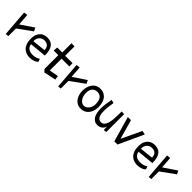

<svg xmlns="http://www.w3.org/2000/svg" viewBox="262 -1746 2927 2927"><g transform="rotate(45 1725.5 -282.5)"><path d="M84 22.5 50.8 -407.2 111.3 -415 125 -225.6 334 -366.2 361.3 -311.5 134.8 -147.5V16.6Z M404.3 -200.2Q404.3 -253.9 419.9 -290.5Q435.5 -327.1 459.5 -349.1Q483.4 -371.1 512.7 -380.4Q542 -389.6 569.3 -389.6Q608.4 -389.6 639.6 -378.4Q670.9 -367.2 692.9 -341.3Q714.8 -315.4 726.6 -272.5Q738.3 -229.5 738.3 -167L466.8 -140.6Q469.7 -113.3 481.9 -94.2Q494.1 -75.2 512.7 -63.5Q531.2 -51.8 552.7 -46.9Q574.2 -42 596.7 -42Q633.8 -42 668 -52.7Q702.1 -63.5 718.8 -79.1L736.3 -32.2Q729.5 -22.5 715.8 -12.7Q702.1 -2.9 683.6 4.4Q665 11.7 642.1 16.1Q619.1 20.5 594.7 20.5Q560.5 20.5 526.4 9.8Q492.2 -1 464.8 -26.4Q437.5 -51.8 420.9 -94.2Q404.3 -136.7 404.3 -200.2ZM460.9 -198.2 675.8 -221.7Q675.8 -269.5 650.4 -298.3Q625 -327.1 568.4 -327.1Q541 -326.2 521 -315.4Q501 -304.7 487.3 -288.6Q473.6 -272.5 466.8 -252Q460 -231.4 460 -210Q460 -202.1 460.9 -198.2Z M878.9 -20.5V-316.4H779.3L785.2 -387.7H892.6V-586.9H959V-383.8H1119.1V-313.5H952.1V-59.6L1099.6 -86.9L1109.4 -20.5L914.1 20.5Z M1214.8 22.5 1181.6 -407.2 1242.2 -415 1255.9 -225.6 1464.8 -366.2 1492.2 -311.5 1265.6 -147.5V16.6Z M1699.2 -342.8Q1645.5 -342.8 1614.7 -309.6Q1584 -276.4 1584 -203.1Q1584 -174.8 1591.8 -147Q1599.6 -119.1 1614.3 -96.7Q1628.9 -74.2 1649.4 -60.1Q1669.9 -45.9 1695.3 -45.9Q1721.7 -45.9 1743.2 -58.6Q1764.6 -71.3 1779.3 -91.3Q1793.9 -111.3 1802.2 -136.2Q1810.5 -161.1 1810.5 -184.6Q1810.5 -270.5 1779.8 -306.6Q1749 -342.8 1699.2 -342.8ZM1693.4 -409.2Q1742.2 -409.2 1776.4 -391.6Q1810.5 -374 1832 -343.3Q1853.5 -312.5 1863.3 -272Q1873 -231.4 1873 -184.6Q1871.1 -131.8 1856 -93.3Q1840.8 -54.7 1816.4 -29.3Q1792 -3.9 1761.2 8.3Q1730.5 20.5 1697.3 20.5Q1653.3 20.5 1620.6 2.9Q1587.9 -14.6 1565.9 -44.4Q1543.9 -74.2 1532.7 -112.8Q1521.5 -151.4 1521.5 -194.3Q1521.5 -240.2 1533.7 -279.8Q1545.9 -319.3 1567.9 -348.1Q1589.8 -377 1621.6 -393.1Q1653.3 -409.2 1693.4 -409.2Z M1935.5 -409.2 1990.2 -395.5Q1981.4 -345.7 1976.1 -299.8Q1970.7 -253.9 1970.7 -213.9Q1970.7 -176.8 1975.1 -147.5Q1979.5 -118.2 1990.2 -96.7Q2001 -75.2 2019 -64Q2037.1 -52.7 2064.5 -52.7Q2083 -52.7 2100.1 -63Q2117.2 -73.2 2131.3 -96.7Q2145.5 -120.1 2154.3 -158.7Q2163.1 -197.3 2166 -254.9L2169.9 -393.6L2224.6 -389.6V-4.9L2175.8 1L2173.8 -73.2Q2161.1 -28.3 2127.9 -5.4Q2094.7 17.6 2050.8 17.6Q2014.6 17.6 1988.3 1.5Q1961.9 -14.6 1944.8 -43Q1927.7 -71.3 1919.4 -111.3Q1911.1 -151.4 1911.1 -199.2Q1911.1 -243.2 1917.5 -295.4Q1923.8 -347.7 1935.5 -409.2Z M2412.1 8.8 2294.9 -399.4H2363.3L2451.2 -85L2603.5 -407.2L2666 -393.6L2480.5 8.8Z M2722.7 -200.2Q2722.7 -253.9 2738.3 -290.5Q2753.9 -327.1 2777.8 -349.1Q2801.8 -371.1 2831.1 -380.4Q2860.4 -389.6 2887.7 -389.6Q2926.8 -389.6 2958 -378.4Q2989.3 -367.2 3011.2 -341.3Q3033.2 -315.4 3044.9 -272.5Q3056.6 -229.5 3056.6 -167L2785.2 -140.6Q2788.1 -113.3 2800.3 -94.2Q2812.5 -75.2 2831.1 -63.5Q2849.6 -51.8 2871.1 -46.9Q2892.6 -42 2915 -42Q2952.1 -42 2986.3 -52.7Q3020.5 -63.5 3037.1 -79.1L3054.7 -32.2Q3047.9 -22.5 3034.2 -12.7Q3020.5 -2.9 3002 4.4Q2983.4 11.7 2960.4 16.1Q2937.5 20.5 2913.1 20.5Q2878.9 20.5 2844.7 9.8Q2810.5 -1 2783.2 -26.4Q2755.9 -51.8 2739.3 -94.2Q2722.7 -136.7 2722.7 -200.2ZM2779.3 -198.2 2994.1 -221.7Q2994.1 -269.5 2968.8 -298.3Q2943.4 -327.1 2886.7 -327.1Q2859.4 -326.2 2839.4 -315.4Q2819.3 -304.7 2805.7 -288.6Q2792 -272.5 2785.2 -252Q2778.3 -231.4 2778.3 -210Q2778.3 -202.1 2779.3 -198.2Z M3166 22.5 3132.8 -407.2 3193.4 -415 3207 -225.6 3416 -366.2 3443.4 -311.5 3216.8 -147.5V16.6Z"/></g></svg>

Font: Poor Story
Style: Regular
Weight: 400
Designer: YoonDesign Inc.
Foundry: YoonDesign Inc.
Version: Version 3.00